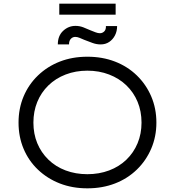

<svg xmlns="http://www.w3.org/2000/svg" viewBox="-20 -1016 953 1046"><path d="M456 10Q374 10 306 -16.5Q238 -43 187 -91.5Q136 -140 108.5 -205.5Q81 -271 81 -348Q81 -425 108.5 -490.5Q136 -556 187 -605Q238 -654 306 -680.5Q374 -707 456 -707Q538 -707 606.5 -680.5Q675 -654 725.5 -605Q776 -556 804 -490.5Q832 -425 832 -348Q832 -272 804 -206.5Q776 -141 725.5 -92Q675 -43 606.5 -16.5Q538 10 456 10ZM456 -67Q520 -67 574.5 -87.5Q629 -108 668.5 -146Q708 -184 729.5 -235.5Q751 -287 751 -348Q751 -410 729.5 -461.5Q708 -513 668.5 -551Q629 -589 574.5 -610Q520 -631 456 -631Q392 -631 337.5 -610Q283 -589 243.5 -550.5Q204 -512 183 -460.5Q162 -409 162 -348Q162 -287 183 -236Q204 -185 243.5 -146.5Q283 -108 337.5 -87.5Q392 -67 456 -67ZM528 -774Q506 -774 484 -782Q462 -790 439 -799Q425 -805 413 -810Q401 -815 390 -815Q376 -815 366 -804.5Q356 -794 356 -774H295Q295 -821 324 -848Q353 -875 391 -875Q413 -875 433 -867.5Q453 -860 475 -850Q487 -845 500.5 -840Q514 -835 524 -835Q538 -835 548 -845Q558 -855 557 -874H618Q618 -846 606.5 -823.5Q595 -801 575 -787.5Q555 -774 528 -774ZM303 -936V-996H610V-936Z"/></svg>

Font: Lexend Exa Light
Style: Regular
Weight: 300
Designer: Bonnie Shaver-Troup, Thomas Jockin
Foundry: Lexend
Version: Version 1.007